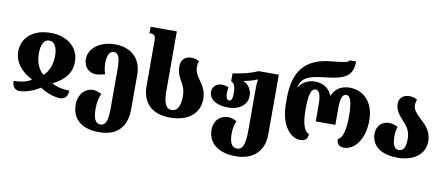

<svg xmlns="http://www.w3.org/2000/svg" viewBox="-83 -1124 4017 1727"><g transform="rotate(10 1925.5 -260.0)"><path d="M109 14C152 14 226 -3 298 -50C369 -3 440 14 483 14C536 14 553 -30 553 -68C503 -68 443 -76 393 -106C496 -159 558 -223 558 -333C558 -457 457 -550 300 -550C132 -550 39 -457 39 -333C42 -229 109 -159 206 -106C159 -76 96 -67 44 -67C44 -29 61 14 109 14ZM300 -167C251 -205 225 -272 225 -350C225 -425 247 -480 298 -480C350 -480 373 -425 373 -350C373 -276 345 -205 300 -167Z M879 254C1061 254 1130 147 1130 -3V-312C1130 -474 1023 -549 887 -549C754 -549 650 -475 650 -373C650 -305 695 -254 763 -254C788 -254 816 -260 845 -270C833 -301 828 -333 828 -371C828 -427 845 -480 888 -480C932 -480 947 -434 947 -333V25C947 139 929 184 880 184C833 184 814 137 814 50C814 -15 826 -53 841 -87C817 -102 789 -111 763 -111C690 -111 631 -47 631 43C631 175 717 254 879 254Z M1487 14C1666 14 1753 -83 1753 -201C1753 -277 1721 -323 1691 -365C1667 -400 1646 -433 1646 -480C1646 -496 1649 -513 1656 -529C1639 -542 1617 -550 1582 -550C1527 -550 1490 -515 1490 -457C1490 -395 1509 -361 1529 -327C1548 -293 1568 -256 1568 -195C1568 -102 1540 -56 1489 -56C1442 -56 1413 -97 1413 -217V-760H1174V-701H1182C1220 -701 1230 -687 1230 -640V-232C1230 -89 1306 14 1487 14Z M2128 254C2289 254 2384 161 2384 10V-536H2201C2134 -506 2057 -487 1972 -476V-404C2000 -392 2014 -366 2014 -301C2014 -254 2005 -230 1982 -230C1961 -230 1953 -258 1953 -288C1953 -307 1954 -328 1959 -344C1940 -355 1914 -359 1899 -359C1834 -359 1810 -314 1810 -279C1810 -216 1870 -166 1983 -166C2097 -166 2159 -227 2159 -304C2159 -353 2129 -405 2083 -423V-426C2125 -433 2165 -444 2201 -460H2206C2203 -434 2201 -406 2201 -376V10C2201 142 2175 184 2128 184C2082 184 2058 142 2058 62C2058 5 2066 -23 2081 -57C2056 -72 2028 -81 2002 -81C1931 -81 1874 -29 1874 58C1874 175 1966 254 2128 254Z M2674 9C2727 9 2743 -17 2743 -58C2698 -70 2675 -147 2675 -271C2675 -409 2694 -462 2732 -462C2769 -462 2784 -421 2784 -324V-180H2963V-324C2963 -421 2977 -462 3015 -462C3051 -462 3071 -409 3071 -271C3071 -151 3048 -72 3007 -59C3007 -19 3025 9 3074 9C3167 9 3257 -94 3257 -271C3257 -440 3158 -532 3033 -532C2957 -532 2900 -495 2876 -432H2871C2848 -495 2791 -532 2716 -532C2664 -532 2605 -509 2571 -455H2567C2590 -544 2645 -569 2808 -586C2974 -604 3048 -639 3048 -774H2989C2982 -755 2955 -748 2826 -736C2580 -713 2492 -573 2492 -342V-288C2492 -92 2587 9 2674 9Z M3565 14C3704 14 3812 -55 3812 -178C3812 -274 3754 -325 3705 -370C3669 -404 3637 -436 3637 -480C3637 -496 3640 -513 3648 -529C3630 -542 3608 -550 3574 -550C3518 -550 3482 -515 3482 -465C3482 -403 3521 -360 3558 -320C3593 -282 3626 -242 3626 -170C3626 -97 3609 -56 3564 -56C3522 -56 3504 -97 3504 -170C3504 -203 3508 -233 3518 -258C3495 -272 3464 -281 3437 -281C3376 -281 3324 -238 3324 -163C3324 -77 3383 14 3565 14Z"/></g></svg>

Font: Noto Serif Georgian SemiCondensed Black
Style: Regular
Weight: 900
Width: 4
Designer: Monotype Design Team, Akaki Razmadze
Foundry: Google LLC
Version: Version 2.003